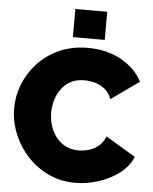

<svg xmlns="http://www.w3.org/2000/svg" viewBox="-60 -964 812 1020"><g transform="rotate(5 345.5 -454.0)"><path d="M22 -361Q22 -426 46.5 -488.5Q71 -551 118 -602Q165 -653 232.5 -683.5Q300 -714 385 -714Q487 -714 563 -671.5Q639 -629 676 -559L527 -453Q514 -488 489.5 -507Q465 -526 436.5 -533.5Q408 -541 381 -541Q339 -541 308.5 -524.5Q278 -508 258.5 -481Q239 -454 229.5 -421Q220 -388 220 -355Q220 -318 231 -284Q242 -250 263 -223.5Q284 -197 314.5 -182Q345 -167 383 -167Q410 -167 438 -175.5Q466 -184 489 -203Q512 -222 524 -254L683 -159Q662 -107 613 -70Q564 -33 502 -13.5Q440 6 379 6Q300 6 234.5 -25.5Q169 -57 121.5 -109.5Q74 -162 48 -227.5Q22 -293 22 -361ZM300 -764V-914H470V-764Z"/></g></svg>

Font: Raleway Thin Black
Style: Regular
Weight: 900
Version: Version 4.026